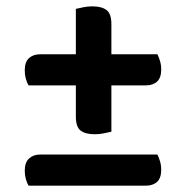

<svg xmlns="http://www.w3.org/2000/svg" viewBox="-20 -585 587 605"><path d="M440 -316H331V-170Q322 -168 308 -165Q294 -162 279 -162Q249 -162 234 -173.5Q219 -185 219 -218V-316H70Q65 -324 61.5 -336.5Q58 -349 58 -363Q58 -390 71.5 -402Q85 -414 106 -414H219V-557Q228 -559 242 -562Q256 -565 271 -565Q300 -565 315.5 -553.5Q331 -542 331 -509V-414H476Q480 -406 484 -393.5Q488 -381 488 -366Q488 -340 475 -328Q462 -316 440 -316ZM440 0H70Q65 -8 61.5 -20.5Q58 -33 58 -47Q58 -73 71.5 -85.5Q85 -98 106 -98H476Q480 -90 484 -77.5Q488 -65 488 -50Q488 -24 475 -12Q462 0 440 0Z"/></svg>

Font: Baloo Bhaijaan 2 SemiBold
Style: Regular
Weight: 600
Designer: Sanskriti Dholi, Noopur Datye and Ek Type
Foundry: Ek Type
Version: Version 1.700